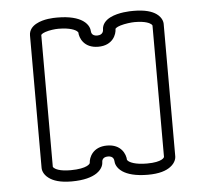

<svg xmlns="http://www.w3.org/2000/svg" viewBox="-45 -580 711 664"><g transform="rotate(-5 310.0 -247.5)"><path d="M119.6 -15.5C117.8 -17.6 117.2 -18.6 117 -19.1V-476.4C117 -477 119.6 -481.7 132.2 -485.9C146.1 -490.7 166 -493 177.5 -493C218.8 -493 236.3 -483.3 241.7 -478.6C244.1 -476.4 245.1 -475.2 245.4 -474.6C245.9 -455.5 260.1 -419 310 -419C360.7 -419 374.6 -456.7 374.6 -475.5C374.6 -475.8 377.7 -481 392.6 -485.5C408.9 -490.5 430.9 -493 442.5 -493C480.8 -493 495.3 -484.3 500.4 -479.7C502.2 -477.6 502.8 -476.5 503 -476.1V-19.7C502.5 -18 500.8 -14.4 493.2 -10.5C485.2 -6.3 469.9 -2 442.5 -2C401.2 -2 383.7 -11.7 378.3 -16.4C375.9 -18.6 374.9 -19.8 374.6 -20.4C374.1 -39.5 359.9 -76 310 -76C260.6 -76 246.1 -40.1 245.4 -21C244.9 -19.2 242.7 -15.3 233.7 -11C224.2 -6.5 206.6 -2 177.5 -2C139.2 -2 124.8 -10.8 119.6 -15.5ZM521.2 -513.3C506.3 -524 482.1 -532 442.5 -532H441.5C441.1 -532 440.5 -532 439.9 -532C429.8 -532 390 -531.6 360.7 -516.9C344.9 -509 331.2 -495.6 331.2 -475.5C331.2 -475 331.1 -458 310 -458C290.8 -458 289.2 -470.2 288.8 -475.9C288.7 -481.1 286 -498.1 265.2 -512.1C248.3 -523.4 220.7 -532 177.5 -532H176.5C176.1 -532 175.5 -532 174.8 -532C164.8 -532 129.5 -531.6 103.9 -517.3C90 -509.9 78 -497.2 78 -478.4V-17.8C78 -13.4 79.9 3.3 98.7 17.1C113.6 28.5 137.9 37 177.5 37C220.7 37 248.3 28.4 265.2 17.1C286.6 2.7 288.8 -14.8 288.8 -19.5C288.8 -19.6 288.8 -19.7 288.8 -19.9C288.8 -23 289.3 -38 310 -38C328.9 -38 330.8 -25.2 331.2 -19.1C331.3 -13.9 334 3.1 354.8 17.1C371.7 28.4 399.3 37 442.5 37C482.1 37 506.4 28.5 521.3 17.1C540.1 3.3 542 -13.4 542 -17.8V-478.8C542 -483.3 540 -499.8 521.2 -513.3Z"/></g></svg>

Font: Platiipus Bold
Style: Bold
Weight: 400
Version: Version 001.000